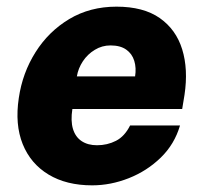

<svg xmlns="http://www.w3.org/2000/svg" viewBox="-20 -547 612 577"><path d="M257 10Q179.5 10 125.8 -22.5Q72 -55 48.2 -114Q24.5 -173 36.5 -252.5Q47.5 -328 86.8 -390.2Q126 -452.5 188.2 -489.8Q250.5 -527 330 -527Q411 -527 460 -492.8Q509 -458.5 527.5 -398.8Q546 -339 534.5 -262L527.5 -219.5H197.5Q192 -184 199.2 -159.8Q206.5 -135.5 225.2 -123Q244 -110.5 271.5 -110.5Q302.5 -110.5 328.5 -123.8Q354.5 -137 371 -170H521Q504.5 -113.5 463 -73.2Q421.5 -33 367 -11.5Q312.5 10 257 10ZM211 -317.5H386Q390 -343 383.5 -364.2Q377 -385.5 359.2 -398Q341.5 -410.5 312 -410.5Q286.5 -410.5 264.8 -397.2Q243 -384 229 -362.8Q215 -341.5 211 -317.5Z"/></svg>

Font: Public Sans Thin ExtraBold
Style: Italic
Weight: 800
Italic angle: -8°
Version: Version 2.001